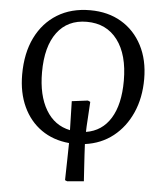

<svg xmlns="http://www.w3.org/2000/svg" viewBox="-61 -767 882 1039"><g transform="rotate(5 380.0 -247.5)"><path d="M343 219 331 214Q333 149 333.5 96Q334 43 335 12Q248 4 184 -41Q120 -86 85 -161.5Q50 -237 50 -336Q50 -452 91.5 -536.5Q133 -621 208.5 -667.5Q284 -714 387 -714Q484 -714 556.5 -671Q629 -628 669.5 -550Q710 -472 710 -368Q710 -266 674 -185Q638 -104 573.5 -53Q509 -2 421 10Q422 33 424 68Q426 103 428.5 140.5Q431 178 433 211ZM421 -56Q508 -70 554.5 -145.5Q601 -221 601 -349Q601 -491 541 -570.5Q481 -650 374 -650Q270 -650 213 -573.5Q156 -497 156 -357Q156 -232 202.5 -153.5Q249 -75 334 -58Q333 -97 332 -136.5Q331 -176 330 -215L417 -226L430 -220Q427 -166 425 -135Q423 -104 422 -86.5Q421 -69 421 -56Z"/></g></svg>

Font: Literata 12pt
Style: Regular
Weight: 400
Designer: Latin by Veronika Burian and Jose Scaglione. Greek by Irene Vlachou. Cyrillic by Vera Evstafieva.
Foundry: TypeTogether
Version: Version 3.002